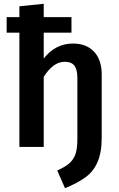

<svg xmlns="http://www.w3.org/2000/svg" viewBox="-20 -773 627 1010"><path d="M365 -544C303 -544 251 -518 210 -465V-601H356V-683H210V-753L82 -740V-683H15V-601H82V0H210V-369C243 -420 278 -448 321 -448C364 -448 387 -426 387 -363V-39C387 -6 383 21 376 41C360 81 333 100 281 124L322 217C366 199 402 180 429 160C484 120 515 57 515 -47V-383C515 -483 458 -544 365 -544Z"/></svg>

Font: Fira Sans Medium
Style: Regular
Weight: 500
Designer: Carrois Corporate & Edenspiekermann AG
Foundry: Carrois Corporate GbR & Edenspiekermann AG
Version: Version 4.203